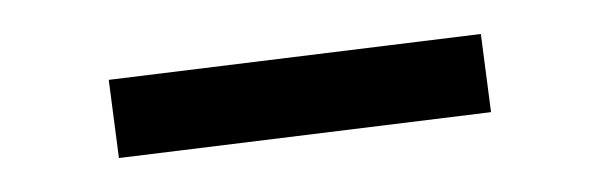

<svg xmlns="http://www.w3.org/2000/svg" viewBox="-20 -335 352 113"><path d="M44 -288 263 -315 269 -269 50 -242Z"/></svg>

Font: Piazzolla Thin ExtraLight
Style: Regular
Weight: 250
Version: Version 2.005